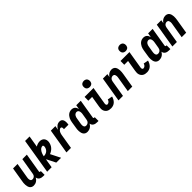

<svg xmlns="http://www.w3.org/2000/svg" viewBox="361 -2263 3778 3778"><g transform="rotate(-45 2250.0 -373.5)"><path d="M140 8Q115 8 93 -2Q71 -12 57.5 -31.5Q44 -51 38.5 -74.5Q33 -98 31 -123Q29 -148 31.5 -173Q34 -198 39 -223L88 -520H213L161 -206Q159 -194 157.5 -182Q156 -170 157 -158.5Q158 -147 160.5 -136Q163 -125 169 -115.5Q175 -106 186 -101.5Q197 -97 209 -97Q224 -97 239.5 -103.5Q255 -110 266 -122Q277 -134 282.5 -149Q288 -164 290 -179L347 -520H472L405 -116Q404 -108 409 -102.5Q414 -97 421 -97H438V8H403Q381 8 360 4Q339 0 321 -10.5Q303 -21 291.5 -39Q280 -57 278 -78Q267 -59 252.5 -42.5Q238 -26 219.5 -14.5Q201 -3 180.5 2.5Q160 8 140 8Z M517 0 638 -735H763L723 -493Q750 -511 780 -519.5Q810 -528 839 -528Q867 -528 891.5 -517.5Q916 -507 931.5 -487Q947 -467 952.5 -440Q958 -413 954 -386Q949 -356 937 -327.5Q925 -299 904.5 -275Q884 -251 857 -233.5Q830 -216 802 -205L905 0H771L678 -184H672L642 0ZM690 -262Q713 -262 737.5 -269.5Q762 -277 781.5 -292.5Q801 -308 813 -330.5Q825 -353 829 -376Q830 -384 830 -391.5Q830 -399 828.5 -406Q827 -413 822.5 -418.5Q818 -424 811 -424Q793 -424 775.5 -416Q758 -408 745 -394.5Q732 -381 722 -364.5Q712 -348 705 -331Q698 -314 693.5 -297Q689 -280 685 -262Z M1054 0 1140 -520H1266L1252 -434Q1262 -453 1275.5 -470.5Q1289 -488 1306.5 -501.5Q1324 -515 1344.5 -521.5Q1365 -528 1385 -528Q1405 -528 1422 -521.5Q1439 -515 1450 -501Q1461 -487 1466.5 -469.5Q1472 -452 1473 -433.5Q1474 -415 1472.5 -396Q1471 -377 1468 -358H1342Q1344 -368 1344.5 -378.5Q1345 -389 1342.5 -399Q1340 -409 1333 -416Q1326 -423 1316 -423Q1303 -423 1290.5 -416.5Q1278 -410 1268.5 -399Q1259 -388 1252.5 -376Q1246 -364 1241.5 -351Q1237 -338 1234 -325Q1231 -312 1229 -299L1180 0Z M1635 8Q1609 8 1587 -2Q1565 -12 1551 -31Q1537 -50 1531 -73.5Q1525 -97 1523 -122Q1521 -147 1523.5 -172.5Q1526 -198 1531 -223L1550 -343Q1554 -365 1559.5 -387Q1565 -409 1575.5 -429.5Q1586 -450 1600.5 -469Q1615 -488 1634 -501.5Q1653 -515 1675 -521.5Q1697 -528 1719 -528Q1741 -528 1761 -521.5Q1781 -515 1795.5 -501Q1810 -487 1819 -468.5Q1828 -450 1832 -430L1847 -520H1972L1905 -116Q1904 -108 1909 -102.5Q1914 -97 1921 -97H1938V8H1903Q1881 8 1860 4Q1839 0 1820.5 -11Q1802 -22 1791 -39.5Q1780 -57 1778 -79Q1767 -60 1751.5 -43Q1736 -26 1717 -14.5Q1698 -3 1676.5 2.5Q1655 8 1635 8ZM1704 -97Q1719 -97 1735 -103Q1751 -109 1763 -121Q1775 -133 1781.5 -148.5Q1788 -164 1790 -179L1810 -299Q1813 -313 1814 -326.5Q1815 -340 1814 -353Q1813 -366 1810 -379Q1807 -392 1799.5 -402Q1792 -412 1780.5 -417.5Q1769 -423 1755 -423Q1739 -423 1723 -414Q1707 -405 1696.5 -390.5Q1686 -376 1680.5 -359.5Q1675 -343 1673 -326L1653 -206Q1651 -194 1650 -182Q1649 -170 1649.5 -158Q1650 -146 1653 -135Q1656 -124 1662.5 -115Q1669 -106 1680.5 -101.5Q1692 -97 1704 -97Z M2293 8Q2268 8 2244.5 3.5Q2221 -1 2201.5 -12.5Q2182 -24 2168 -42.5Q2154 -61 2147 -83Q2140 -105 2140.5 -129.5Q2141 -154 2145 -179L2184 -415H2078L2079 -520H2327L2268 -162Q2266 -151 2265 -141Q2264 -131 2266.5 -121Q2269 -111 2276 -104Q2283 -97 2293 -97Q2306 -97 2318.5 -102Q2331 -107 2341 -116.5Q2351 -126 2357 -138Q2363 -150 2366 -162L2467 -143Q2459 -113 2444 -85Q2429 -57 2406 -35Q2383 -13 2352.5 -2.5Q2322 8 2293 8ZM2290 -585Q2270 -585 2251 -592.5Q2232 -600 2220.5 -615Q2209 -630 2206 -650Q2203 -670 2206 -691Q2208 -705 2216 -718Q2224 -731 2236 -739.5Q2248 -748 2262 -751.5Q2276 -755 2290 -755Q2310 -755 2328.5 -747.5Q2347 -740 2358.5 -725Q2370 -710 2373.5 -690Q2377 -670 2373 -649Q2371 -635 2363.5 -622Q2356 -609 2344 -600.5Q2332 -592 2318 -588.5Q2304 -585 2290 -585Z M2502 0 2588 -520H2713L2701 -451Q2712 -468 2726.5 -483Q2741 -498 2758 -508Q2775 -518 2794.5 -523Q2814 -528 2833 -528Q2858 -528 2880.5 -518Q2903 -508 2916 -488.5Q2929 -469 2935 -445.5Q2941 -422 2942.5 -397Q2944 -372 2941.5 -347Q2939 -322 2935 -297L2886 0H2761L2813 -314Q2815 -326 2816.5 -338Q2818 -350 2816.5 -361.5Q2815 -373 2812.5 -384Q2810 -395 2804 -404.5Q2798 -414 2787.5 -418.5Q2777 -423 2765 -423Q2750 -423 2734.5 -416.5Q2719 -410 2708 -398Q2697 -386 2691.5 -371Q2686 -356 2683 -341L2627 0Z M3293 8Q3268 8 3244.5 3.5Q3221 -1 3201.5 -12.5Q3182 -24 3168 -42.5Q3154 -61 3147 -83Q3140 -105 3140.5 -129.5Q3141 -154 3145 -179L3184 -415H3078L3079 -520H3327L3268 -162Q3266 -151 3265 -141Q3264 -131 3266.5 -121Q3269 -111 3276 -104Q3283 -97 3293 -97Q3306 -97 3318.5 -102Q3331 -107 3341 -116.5Q3351 -126 3357 -138Q3363 -150 3366 -162L3467 -143Q3459 -113 3444 -85Q3429 -57 3406 -35Q3383 -13 3352.5 -2.5Q3322 8 3293 8ZM3290 -585Q3270 -585 3251 -592.5Q3232 -600 3220.5 -615Q3209 -630 3206 -650Q3203 -670 3206 -691Q3208 -705 3216 -718Q3224 -731 3236 -739.5Q3248 -748 3262 -751.5Q3276 -755 3290 -755Q3310 -755 3328.5 -747.5Q3347 -740 3358.5 -725Q3370 -710 3373.5 -690Q3377 -670 3373 -649Q3371 -635 3363.5 -622Q3356 -609 3344 -600.5Q3332 -592 3318 -588.5Q3304 -585 3290 -585Z M3635 8Q3609 8 3587 -2Q3565 -12 3551 -31Q3537 -50 3531 -73.5Q3525 -97 3523 -122Q3521 -147 3523.5 -172.5Q3526 -198 3531 -223L3550 -343Q3554 -365 3559.5 -387Q3565 -409 3575.5 -429.5Q3586 -450 3600.5 -469Q3615 -488 3634 -501.5Q3653 -515 3675 -521.5Q3697 -528 3719 -528Q3741 -528 3761 -521.5Q3781 -515 3795.5 -501Q3810 -487 3819 -468.5Q3828 -450 3832 -430L3847 -520H3972L3905 -116Q3904 -108 3909 -102.5Q3914 -97 3921 -97H3938V8H3903Q3881 8 3860 4Q3839 0 3820.5 -11Q3802 -22 3791 -39.5Q3780 -57 3778 -79Q3767 -60 3751.5 -43Q3736 -26 3717 -14.5Q3698 -3 3676.5 2.5Q3655 8 3635 8ZM3704 -97Q3719 -97 3735 -103Q3751 -109 3763 -121Q3775 -133 3781.5 -148.5Q3788 -164 3790 -179L3810 -299Q3813 -313 3814 -326.5Q3815 -340 3814 -353Q3813 -366 3810 -379Q3807 -392 3799.5 -402Q3792 -412 3780.5 -417.5Q3769 -423 3755 -423Q3739 -423 3723 -414Q3707 -405 3696.5 -390.5Q3686 -376 3680.5 -359.5Q3675 -343 3673 -326L3653 -206Q3651 -194 3650 -182Q3649 -170 3649.5 -158Q3650 -146 3653 -135Q3656 -124 3662.5 -115Q3669 -106 3680.5 -101.5Q3692 -97 3704 -97Z M4002 0 4088 -520H4213L4201 -451Q4212 -468 4226.5 -483Q4241 -498 4258 -508Q4275 -518 4294.5 -523Q4314 -528 4333 -528Q4358 -528 4380.5 -518Q4403 -508 4416 -488.5Q4429 -469 4435 -445.5Q4441 -422 4442.5 -397Q4444 -372 4441.5 -347Q4439 -322 4435 -297L4386 0H4261L4313 -314Q4315 -326 4316.5 -338Q4318 -350 4316.5 -361.5Q4315 -373 4312.5 -384Q4310 -395 4304 -404.5Q4298 -414 4287.5 -418.5Q4277 -423 4265 -423Q4250 -423 4234.5 -416.5Q4219 -410 4208 -398Q4197 -386 4191.5 -371Q4186 -356 4183 -341L4127 0Z"/></g></svg>

Font: Iosevka Curly Extrabold
Style: Italic
Weight: 800
Italic angle: -9°
Monospace: yes
Designer: Belleve Invis
Foundry: Belleve Invis
Version: Version 22.1.2; ttfautohint (v1.8.4)